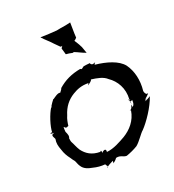

<svg xmlns="http://www.w3.org/2000/svg" viewBox="-129 -784 818 905"><g transform="rotate(-20 279.5 -331.5)"><path d="M59 -223 63 -227H64C64 -227 66 -226 67 -225H68C68 -255 87 -313 105 -340H106C106 -338 105 -337 103 -337C103 -337 105 -331 108 -345C114 -354 120 -364 127 -372H128V-371C137 -377 155 -392 167 -389C168 -389 167 -388 167 -388C167 -388 168 -389 168 -389C170 -393 178 -400 180 -408C212 -436 247 -453 295 -462C301 -454 308 -465 314 -468C324 -470 336 -471 347 -472V-471C346 -470 350 -462 359 -463C363 -464 370 -466 372 -468C370 -466 367 -462 366 -459L365 -457C424 -451 480 -434 506 -401C532 -365 544 -315 538 -263C538 -257 543 -246 549 -244C551 -244 554 -244 555 -245L556 -244C553 -242 539 -225 540 -229C540 -229 533 -219 528 -213C535 -219 546 -229 541 -224C531 -214 530 -213 540 -218C546 -221 555 -226 559 -229C543 -180 501 -119 473 -90C460 -80 439 -45 419 -29C401 -18 381 -9 361 -2C343 -1 334 -16 310 -10C302 3 288 10 289 10V11L288 10L290 9L291 -3C291 -3 291 -2 290 -2C283 2 269 8 260 15C260 13 258 10 254 6C253 5 252 2 252 1C231 3 210 1 191 -4C169 -8 149 -14 137 -33C131 -41 127 -54 123 -62C117 -69 112 -76 107 -84C96 -98 86 -115 80 -135C72 -156 68 -172 72 -192C72 -191 71 -194 71 -194C61 -212 61 -216 77 -221H67C56 -222 56 -222 59 -223ZM170 -665C184 -649 204 -633 219 -616L243 -592C246 -591 250 -592 253 -593C250 -591 247 -585 245 -582C249 -571 251 -560 254 -551L255 -550C265 -549 276 -548 287 -545C288 -545 293 -546 293 -547C312 -540 330 -529 349 -523C346 -534 340 -546 337 -557L335 -560C330 -572 320 -586 314 -596C318 -597 324 -604 327 -607C325 -633 326 -660 325 -683V-684C309 -680 290 -676 273 -674L253 -670C226 -668 196 -666 170 -666ZM127 -232C127 -224 127 -215 128 -207C135 -192 139 -182 133 -171H134V-170C135 -164 135 -158 138 -152C145 -140 151 -122 162 -105C181 -80 207 -62 250 -62C250 -63 253 -65 254 -66C255 -67 259 -60 256 -54C257 -54 257 -55 257 -55C272 -69 281 -66 279 -51C315 -54 352 -76 377 -90C413 -112 445 -146 453 -197H446C447 -197 456 -199 460 -211C461 -214 462 -219 462 -221H463C463 -219 463 -216 465 -214C467 -212 462 -203 468 -211L469 -213H470C471 -215 475 -221 475 -231C474 -234 475 -238 475 -241L469 -238C466 -238 464 -237 463 -236C462 -239 462 -241 462 -242L463 -248C461 -248 458 -247 457 -248L462 -242L463 -244H466V-245C466 -247 464 -248 463 -248C467 -303 440 -347 404 -371C385 -389 355 -394 325 -398C324 -389 310 -382 303 -376C304 -378 307 -383 308 -386C308 -386 308 -387 308 -387C307 -387 306 -386 306 -386C273 -386 250 -377 227 -363C196 -344 174 -317 162 -277C155 -262 152 -244 150 -228H149C148 -228 147 -228 146 -227C136 -221 133 -227 130 -230C128 -230 127 -231 127 -232ZM308 -388C308 -391 307 -389 308 -388ZM255 20C254 20 255 21 255 21C257 19 260 18 260 15C258 17 256 18 255 20ZM463 -236C460 -233 465 -228 467 -224C465 -227 464 -232 463 -236ZM467 -224C468 -223 468 -222 468 -221C468 -221 468 -223 467 -222Z"/></g></svg>

Font: Charger Mayhem
Style: Obl
Weight: 400
Designer: Jasper
Foundry: Cannot Into Space Fonts
Version: Version 0.98